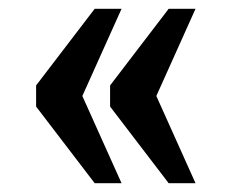

<svg xmlns="http://www.w3.org/2000/svg" viewBox="-20 -488 525 436"><path d="M363 -72 230 -246V-294L363 -468H424L335 -270L424 -72ZM195 -72 62 -246V-294L195 -468H256L167 -270L256 -72Z"/></svg>

Font: Noto Serif Lao Condensed
Style: Bold
Weight: 700
Width: 3
Designer: Monotype Design Team
Foundry: Monotype Imaging Inc.
Version: Version 2.003; ttfautohint (v1.8.4.7-5d5b)